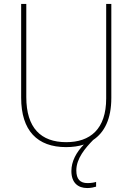

<svg xmlns="http://www.w3.org/2000/svg" viewBox="-20 -734 669 971"><path d="M366 128C366 67 412 14 451 -26C508 -64 543 -132 543 -239V-714H517V-236C517 -81 436 -15 315 -15C187 -15 113 -87 113 -243V-714H87V-240C87 -73 169 10 314 10C347 10 377 6 404 -3C365 37 341 83 341 131C341 191 375 217 421 217C440 217 456 213 466 210V186C457 189 440 192 423 192C385 192 366 172 366 128Z"/></svg>

Font: Noto Sans Ethiopic SemiCondensed Thin
Style: Regular
Weight: 100
Width: 4
Designer: Monotype Design Team
Foundry: Monotype Imaging Inc.
Version: Version 2.102